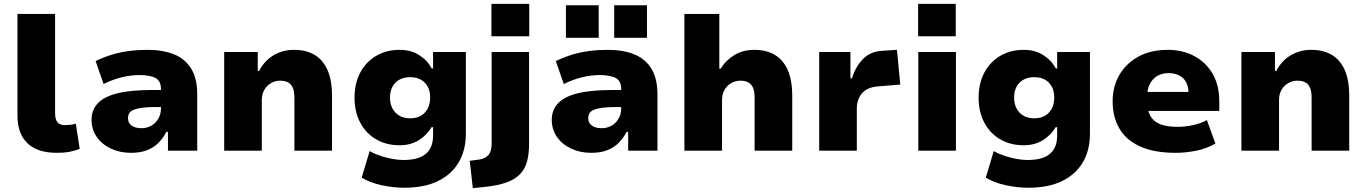

<svg xmlns="http://www.w3.org/2000/svg" viewBox="-20 -777 7046 990"><path d="M273 11Q173 11 121.5 -38.5Q70 -88 70 -182V-705H264V-195Q264 -174 269 -160Q274 -146 285 -139Q296 -132 314 -132Q330 -132 342.5 -133.5Q355 -135 371 -139L391 -9Q360 2 335 6.5Q310 11 273 11Z M655 11Q598 11 551.5 -11Q505 -33 478.5 -71.5Q452 -110 452 -159Q452 -210 484.5 -244.5Q517 -279 586 -296Q655 -313 765 -313H833V-225H779Q745 -225 719 -222Q693 -219 675 -213Q657 -207 648.5 -196Q640 -185 640 -167Q640 -143 658.5 -129.5Q677 -116 710 -116Q737 -116 759.5 -128.5Q782 -141 796 -164.5Q810 -188 810 -219V-317Q810 -360 781.5 -375Q753 -390 697 -390Q660 -390 614 -380Q568 -370 514 -344L473 -462Q514 -482 556.5 -495Q599 -508 645 -514Q691 -520 741 -520Q820 -520 877 -497Q934 -474 965.5 -423.5Q997 -373 997 -290V0H846V-97H838Q820 -63 795.5 -39Q771 -15 737 -2Q703 11 655 11Z M1136 0V-509H1309V-411H1316Q1343 -464 1390.5 -492Q1438 -520 1496 -520Q1558 -520 1601.5 -494.5Q1645 -469 1668.5 -416.5Q1692 -364 1692 -281V0H1498V-275Q1498 -305 1490 -324Q1482 -343 1466 -352Q1450 -361 1425 -361Q1399 -361 1377.5 -348.5Q1356 -336 1343 -314Q1330 -292 1330 -261V0Z M2065 191Q2007 191 1947.5 178Q1888 165 1845 139L1886 2Q1910 16 1940 26Q1970 36 2001.5 42Q2033 48 2059 48Q2139 48 2176 16Q2213 -16 2213 -78V-121H2205Q2183 -82 2140.5 -55Q2098 -28 2041 -28Q1972 -28 1919.5 -58.5Q1867 -89 1837.5 -144.5Q1808 -200 1808 -273Q1808 -347 1837.5 -402.5Q1867 -458 1919.5 -489Q1972 -520 2041 -520Q2098 -520 2140.5 -493.5Q2183 -467 2206 -424H2213V-509H2382V-87Q2382 -2 2345 60.5Q2308 123 2237.5 157Q2167 191 2065 191ZM2095 -167Q2143 -167 2170.5 -196.5Q2198 -226 2198 -275Q2198 -322 2170.5 -350.5Q2143 -379 2095 -379Q2047 -379 2019 -350.5Q1991 -322 1991 -275Q1991 -226 2019 -196.5Q2047 -167 2095 -167Z M2514 -590V-757H2709V-590ZM2418 193 2402 52 2449 46Q2480 42 2497.5 23.5Q2515 5 2515 -35V-509H2708V-36Q2708 15 2698 54Q2688 93 2662.5 120Q2637 147 2592.5 163.5Q2548 180 2477 187Z M3028 11Q2971 11 2924.5 -11Q2878 -33 2851.5 -71.5Q2825 -110 2825 -159Q2825 -210 2857.5 -244.5Q2890 -279 2959 -296Q3028 -313 3138 -313H3206V-225H3152Q3118 -225 3092 -222Q3066 -219 3048 -213Q3030 -207 3021.5 -196Q3013 -185 3013 -167Q3013 -143 3031.5 -129.5Q3050 -116 3083 -116Q3110 -116 3132.5 -128.5Q3155 -141 3169 -164.5Q3183 -188 3183 -219V-317Q3183 -360 3154.5 -375Q3126 -390 3070 -390Q3033 -390 2987 -380Q2941 -370 2887 -344L2846 -462Q2887 -482 2929.5 -495Q2972 -508 3018 -514Q3064 -520 3114 -520Q3193 -520 3250 -497Q3307 -474 3338.5 -423.5Q3370 -373 3370 -290V0H3219V-97H3211Q3193 -63 3168.5 -39Q3144 -15 3110 -2Q3076 11 3028 11ZM3147 -582V-750H3316V-582ZM2898 -582V-750H3067V-582Z M3509 0V-705H3689V-423H3696Q3722 -466 3766.5 -493Q3811 -520 3869 -520Q3931 -520 3974.5 -494.5Q4018 -469 4041.5 -416.5Q4065 -364 4065 -281V0H3871V-275Q3871 -305 3863 -324Q3855 -343 3838.5 -352Q3822 -361 3798 -361Q3772 -361 3750.5 -348.5Q3729 -336 3716 -314Q3703 -292 3703 -261V0Z M4204 0V-509H4365V-373H4373Q4390 -431 4428 -471Q4466 -511 4527 -515L4605 -520L4622 -341L4502 -331Q4450 -326 4424 -295Q4398 -264 4398 -218V0Z M4714 -590V-757H4908V-590ZM4715 0V-509H4909V0Z M5283 191Q5225 191 5165.5 178Q5106 165 5063 139L5104 2Q5128 16 5158 26Q5188 36 5219.5 42Q5251 48 5277 48Q5357 48 5394 16Q5431 -16 5431 -78V-121H5423Q5401 -82 5358.5 -55Q5316 -28 5259 -28Q5190 -28 5137.5 -58.5Q5085 -89 5055.5 -144.5Q5026 -200 5026 -273Q5026 -347 5055.5 -402.5Q5085 -458 5137.5 -489Q5190 -520 5259 -520Q5316 -520 5358.5 -493.5Q5401 -467 5424 -424H5431V-509H5600V-87Q5600 -2 5563 60.5Q5526 123 5455.5 157Q5385 191 5283 191ZM5313 -167Q5361 -167 5388.5 -196.5Q5416 -226 5416 -275Q5416 -322 5388.5 -350.5Q5361 -379 5313 -379Q5265 -379 5237 -350.5Q5209 -322 5209 -275Q5209 -226 5237 -196.5Q5265 -167 5313 -167Z M6042 11Q5932 11 5859.5 -21.5Q5787 -54 5752 -114Q5717 -174 5717 -255Q5717 -329 5750.5 -388.5Q5784 -448 5848 -484Q5912 -520 6002 -520Q6076 -520 6136 -489Q6196 -458 6231.5 -398.5Q6267 -339 6267 -251V-205H5871V-303H6117L6109 -289Q6109 -346 6081 -373Q6053 -400 6004 -400Q5972 -400 5947.5 -385.5Q5923 -371 5909 -344.5Q5895 -318 5895 -279V-257Q5895 -209 5911.5 -179.5Q5928 -150 5962.5 -136.5Q5997 -123 6053 -123Q6091 -123 6132.5 -132Q6174 -141 6203 -158L6247 -37Q6203 -11 6148.5 0Q6094 11 6042 11Z M6381 0V-509H6554V-411H6561Q6588 -464 6635.5 -492Q6683 -520 6741 -520Q6803 -520 6846.5 -494.5Q6890 -469 6913.5 -416.5Q6937 -364 6937 -281V0H6743V-275Q6743 -305 6735 -324Q6727 -343 6711 -352Q6695 -361 6670 -361Q6644 -361 6622.5 -348.5Q6601 -336 6588 -314Q6575 -292 6575 -261V0Z"/></svg>

Font: Nunito Sans 6pt Black
Style: Regular
Weight: 900
Version: Version 3.101;gftools[0.9.27]